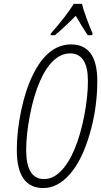

<svg xmlns="http://www.w3.org/2000/svg" viewBox="-20 -951 517 981"><path d="M428.2 -771Q399.4 -814 367.2 -870.1Q302.7 -805.7 260.3 -771H238.3L240.2 -780.3Q318.4 -869.1 356.9 -931.2H398.9Q404.3 -906.2 422.1 -857.7Q439.9 -809.1 453.1 -780.3L451.2 -771ZM201.2 9.8Q65.9 9.8 65.9 -185.1Q65.9 -280.8 88.4 -387.2Q110.8 -493.7 149.2 -571Q187.5 -648.4 236.3 -686.3Q285.2 -724.1 342.8 -724.1Q477.1 -724.1 477.1 -537.1Q477.1 -398.4 438 -265.1Q398.9 -131.8 336.9 -61Q274.9 9.8 201.2 9.8ZM113.8 -184.1Q113.8 -36.1 205.1 -36.1Q250 -36.1 289.8 -75.4Q329.6 -114.7 360.4 -187.7Q391.1 -260.7 410.2 -358.4Q429.2 -456.1 429.2 -537.1Q429.2 -678.2 337.9 -678.2Q293.5 -678.2 254.2 -642.3Q214.8 -606.4 183.6 -534.7Q152.3 -462.9 133.1 -363.8Q113.8 -264.6 113.8 -184.1Z"/></svg>

Font: TypoPRO Open Sans Condensed
Style: Italic
Weight: 300
Width: 3
Italic angle: -12°
Foundry: Ascender Corporation
Version: Version 1.10